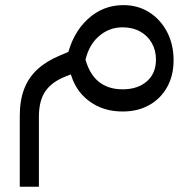

<svg xmlns="http://www.w3.org/2000/svg" viewBox="-20 -420 685 735"><path d="M449.2 -78.1Q506.8 -78.1 541.7 -108.2Q576.7 -138.2 577.1 -191.4Q577.1 -227.5 561 -255.6Q544.9 -283.7 516.1 -299.6Q487.3 -315.4 449.2 -315.4Q395.5 -315.4 355.2 -278.3Q314.9 -241.2 303.7 -173.8L304.7 -202.1Q319.3 -140.1 355.7 -109.1Q392.1 -78.1 449.2 -78.1ZM450.2 6.8Q375 7.3 320.3 -33.7Q265.6 -74.7 248 -147.5L237.3 -204.1Q258.3 -293.9 316.4 -347.2Q374.5 -400.4 452.1 -400.4Q508.3 -400.4 551.5 -372.8Q594.7 -345.2 619.6 -297.6Q644.5 -250 644.5 -189.5Q644.5 -130.4 619.6 -86.2Q594.7 -42 551 -17.6Q507.3 6.8 450.2 6.8ZM55.7 294.9V23.4Q55.7 -35.2 72.3 -78.9Q88.9 -122.6 122.8 -154.1Q156.7 -185.5 208 -207L277.3 -236.3L302.7 -155.3L230.5 -127Q180.2 -107.4 154.8 -72.3Q129.4 -37.1 128.9 25.4V294.9Z"/></svg>

Font: Inter
Style: Regular
Weight: 400
Designer: Rasmus Andersson
Foundry: rsms
Version: Version 4.000;git-8c9346024